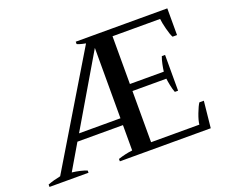

<svg xmlns="http://www.w3.org/2000/svg" viewBox="-115 -877 1240 1054"><g transform="rotate(-20 505.0 -350.0)"><path d="M7 -14Q41 -27 82 -35L465 -672Q460 -673 444 -676.5Q428 -680 415 -686V-700H950V-544H924Q915 -559 905 -598Q895 -637 893 -659H615V-380H813Q815 -397 820 -421.5Q825 -446 832 -464H851V-255H832Q825 -273 820 -297.5Q815 -322 813 -339H615V-40H897Q899 -63 913.5 -101Q928 -139 939 -155H965L949 0H418V-14Q460 -28 502 -33V-181H236L149 -33Q199 -27 235 -13V0H7ZM502 -221V-632L260 -221Z"/></g></svg>

Font: Trirong Medium
Style: Regular
Weight: 500
Designer: Katatrad Team
Foundry: CadsonDemak
Version: Version 1.001